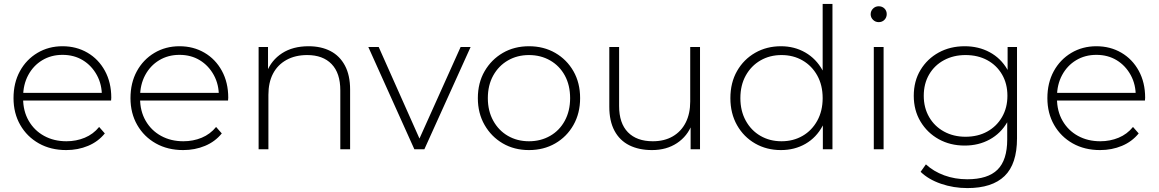

<svg xmlns="http://www.w3.org/2000/svg" viewBox="-20 -762 5914 980"><path d="M318 4Q239 4 178.5 -30Q118 -64 83.5 -124Q49 -184 49 -261Q49 -339 81.5 -398.5Q114 -458 171 -492Q228 -526 299 -526Q370 -526 426.5 -493Q483 -460 515.5 -400.5Q548 -341 548 -263Q548 -260 547.5 -256.5Q547 -253 547 -249H86V-288H520L500 -269Q501 -330 474.5 -378.5Q448 -427 403 -454.5Q358 -482 299 -482Q241 -482 195.5 -454.5Q150 -427 124 -378.5Q98 -330 98 -268V-259Q98 -195 126.5 -145.5Q155 -96 205 -68.5Q255 -41 319 -41Q369 -41 412.5 -59Q456 -77 486 -114L515 -81Q481 -39 429.5 -17.5Q378 4 318 4Z M915 4Q836 4 775.5 -30Q715 -64 680.5 -124Q646 -184 646 -261Q646 -339 678.5 -398.5Q711 -458 768 -492Q825 -526 896 -526Q967 -526 1023.5 -493Q1080 -460 1112.5 -400.5Q1145 -341 1145 -263Q1145 -260 1144.5 -256.5Q1144 -253 1144 -249H683V-288H1117L1097 -269Q1098 -330 1071.5 -378.5Q1045 -427 1000 -454.5Q955 -482 896 -482Q838 -482 792.5 -454.5Q747 -427 721 -378.5Q695 -330 695 -268V-259Q695 -195 723.5 -145.5Q752 -96 802 -68.5Q852 -41 916 -41Q966 -41 1009.5 -59Q1053 -77 1083 -114L1112 -81Q1078 -39 1026.5 -17.5Q975 4 915 4Z M1555 -526Q1619 -526 1666.5 -501.5Q1714 -477 1740.5 -427.5Q1767 -378 1767 -305V0H1717V-301Q1717 -389 1672.5 -435Q1628 -481 1548 -481Q1487 -481 1442 -456Q1397 -431 1373.5 -386Q1350 -341 1350 -278V0H1300V-522H1348V-377L1341 -393Q1365 -455 1420 -490.5Q1475 -526 1555 -526Z M2095 0 1860 -522H1913L2133 -28H2109L2331 -522H2382L2146 0Z M2680 4Q2605 4 2546.5 -30Q2488 -64 2453.5 -124Q2419 -184 2419 -261Q2419 -339 2453.5 -398.5Q2488 -458 2546.5 -492Q2605 -526 2680 -526Q2755 -526 2814 -492Q2873 -458 2907 -398.5Q2941 -339 2941 -261Q2941 -184 2907 -124Q2873 -64 2814 -30Q2755 4 2680 4ZM2680 -41Q2740 -41 2788 -68.5Q2836 -96 2863 -146Q2890 -196 2890 -261Q2890 -327 2863 -376.5Q2836 -426 2788 -453.5Q2740 -481 2680 -481Q2620 -481 2572.5 -453.5Q2525 -426 2497.5 -376.5Q2470 -327 2470 -261Q2470 -196 2497.5 -146Q2525 -96 2572.5 -68.5Q2620 -41 2680 -41Z M3308 4Q3241 4 3192 -20.5Q3143 -45 3116.5 -94.5Q3090 -144 3090 -217V-522H3140V-221Q3140 -133 3185 -87Q3230 -41 3312 -41Q3371 -41 3414 -66Q3457 -91 3480 -136.5Q3503 -182 3503 -244V-522H3553V0H3505V-145L3512 -128Q3489 -67 3435.5 -31.5Q3382 4 3308 4Z M3966 4Q3893 4 3834.5 -29.5Q3776 -63 3742 -123Q3708 -183 3708 -261Q3708 -340 3742 -399.5Q3776 -459 3834.5 -492.5Q3893 -526 3966 -526Q4035 -526 4090.5 -494Q4146 -462 4178.5 -403Q4211 -344 4211 -261Q4211 -180 4179 -120Q4147 -60 4091.5 -28Q4036 4 3966 4ZM3969 -41Q4029 -41 4076.5 -68.5Q4124 -96 4151.5 -146Q4179 -196 4179 -261Q4179 -327 4151.5 -376.5Q4124 -426 4076.5 -453.5Q4029 -481 3969 -481Q3909 -481 3861.5 -453.5Q3814 -426 3786.5 -376.5Q3759 -327 3759 -261Q3759 -196 3786.5 -146Q3814 -96 3861.5 -68.5Q3909 -41 3969 -41ZM4180 0V-171L4189 -262L4179 -353V-742H4229V0Z M4440 0V-522H4490V0ZM4465 -649Q4448 -649 4436 -661Q4424 -673 4424 -689Q4424 -706 4436 -718Q4448 -730 4465 -730Q4483 -730 4494.5 -718.5Q4506 -707 4506 -690Q4506 -673 4494.5 -661Q4483 -649 4465 -649Z M4918 198Q4847 198 4783 176Q4719 154 4679 115L4706 77Q4745 113 4799.5 133Q4854 153 4917 153Q5022 153 5071.5 104Q5121 55 5121 -50V-195L5131 -273L5123 -351V-522H5171V-56Q5171 75 5107.5 136.5Q5044 198 4918 198ZM4904 -19Q4830 -19 4771.5 -51.5Q4713 -84 4678.5 -141.5Q4644 -199 4644 -273Q4644 -348 4678.5 -405Q4713 -462 4771.5 -494Q4830 -526 4904 -526Q4975 -526 5031.5 -495.5Q5088 -465 5121 -408.5Q5154 -352 5154 -273Q5154 -195 5121 -138Q5088 -81 5031.5 -50Q4975 -19 4904 -19ZM4908 -64Q4971 -64 5019 -90.5Q5067 -117 5094.5 -164.5Q5122 -212 5122 -273Q5122 -335 5094.5 -382Q5067 -429 5019 -455Q4971 -481 4908 -481Q4847 -481 4798.5 -455Q4750 -429 4722.5 -382Q4695 -335 4695 -273Q4695 -212 4722.5 -164.5Q4750 -117 4798.5 -90.5Q4847 -64 4908 -64Z M5595 4Q5516 4 5455.5 -30Q5395 -64 5360.5 -124Q5326 -184 5326 -261Q5326 -339 5358.5 -398.5Q5391 -458 5448 -492Q5505 -526 5576 -526Q5647 -526 5703.5 -493Q5760 -460 5792.5 -400.5Q5825 -341 5825 -263Q5825 -260 5824.5 -256.5Q5824 -253 5824 -249H5363V-288H5797L5777 -269Q5778 -330 5751.5 -378.5Q5725 -427 5680 -454.5Q5635 -482 5576 -482Q5518 -482 5472.5 -454.5Q5427 -427 5401 -378.5Q5375 -330 5375 -268V-259Q5375 -195 5403.5 -145.5Q5432 -96 5482 -68.5Q5532 -41 5596 -41Q5646 -41 5689.5 -59Q5733 -77 5763 -114L5792 -81Q5758 -39 5706.5 -17.5Q5655 4 5595 4Z"/></svg>

Font: Modern
Style: Regular
Weight: 300
Designer: Julieta Ulanovsky
Foundry: Julieta Ulanovsky
Version: Version 8.000